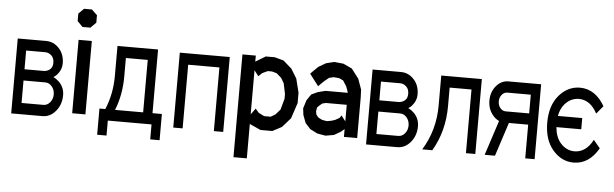

<svg xmlns="http://www.w3.org/2000/svg" viewBox="-59 -1035 4783 1496"><g transform="rotate(5 2333.0 -287.0)"><path d="M48.8 48.8V-537.1H271Q329.1 -537.1 372.1 -491.5Q415 -445.8 415 -373Q415 -323.7 379.4 -284.2Q367.7 -270.5 351.6 -261.7Q376 -250.5 396.5 -230.5Q439.5 -188 439.5 -127Q439.5 -54.2 396.5 -2.7Q353.5 48.8 293 48.8H48.8ZM122.1 -214.8V-39.1H293Q323.2 -39.1 344.7 -64.9Q366.2 -90.8 366.2 -127Q366.2 -163.1 344.7 -189Q323.2 -214.8 293 -214.8H122.1ZM320.3 -429.2Q298.8 -449.2 271 -449.2H122.1V-302.7H271Q298.8 -302.7 320.3 -319.8Q341.8 -336.9 341.8 -373Q341.8 -409.2 320.3 -429.2Z M605 -670.4H543.5L502 -712.9V-771.5L543.5 -812.5H605L647.9 -771.5V-712.9ZM522 6.3V-567.9H625.5V6.3Z M1072.3 -48.8V-459H901.4V-312.5Q901.4 -170.9 852.5 -48.8H1072.3ZM1145.5 -48.8H1218.8V156.2H1145.5V39.1H803.7V156.2H730.5V-48.8H776.4Q828.1 -170.9 828.1 -312.5V-546.9H1145.5V-48.8Z M1707 -537.1V48.8H1633.8V-449.2H1389.6V48.8H1316.4V-537.1Z M2237.8 -415.5 2265.1 -307.1V-225.6L2224.6 -103.5L2159.7 -29.8L2087.4 8.3H1995.1L1913.1 -28.8L1908.2 -34.2V237.8H1803.7V-565.9H1908.2V-517.6L1911.6 -521L1986.3 -565.9H2056.6L2126.5 -546.9L2192.9 -488.8ZM2160.6 -249.5V-288.1L2143.6 -370.1L2119.6 -410.6L2082.5 -442.9L2044.9 -453.6H2011.2L1969.7 -434.1L1944.8 -410.6L1940.9 -408.2L1908.2 -451.2V-106.4L1943.4 -154.3L1970.2 -123.5L2014.2 -101.6H2065.4L2101.1 -123L2136.7 -163.6Z M2748.5 -374 2751 -312.5V5.4H2647.5V-55.7L2618.7 -31.7L2568.8 -2.9L2503.4 8.3L2438.5 -2.9L2380.9 -32.2L2340.8 -76.2L2317.9 -137.2L2311.5 -189L2332 -253.9L2364.7 -301.8L2414.6 -324.7L2473.6 -339.4H2646.5L2646 -345.2L2630.9 -388.2L2602.5 -432.6L2570.8 -447.3L2527.8 -451.2L2492.2 -442.9L2457.5 -415L2422.9 -381.3L2412.6 -370.6L2342.8 -461.9L2356.4 -477.1L2401.4 -521L2458.5 -554.2L2521.5 -569.8L2594.2 -562.5L2662.1 -530.8L2718.8 -456.5ZM2614.3 -159.7 2647.5 -116.2V-245.6H2483.9L2456.5 -238.8L2436 -221.7L2419.4 -205.1L2413.6 -174.8L2418.9 -148.4L2426.3 -139.2L2437.5 -126.5L2466.8 -111.8L2503.4 -105.5L2538.6 -111.3L2567.4 -120.6L2601.6 -139.6Z M2824.2 48.8V-537.1H3046.4Q3104.5 -537.1 3147.5 -491.5Q3190.4 -445.8 3190.4 -373Q3190.4 -323.7 3154.8 -284.2Q3143.1 -270.5 3127 -261.7Q3151.4 -250.5 3171.9 -230.5Q3214.8 -188 3214.8 -127Q3214.8 -54.2 3171.9 -2.7Q3128.9 48.8 3068.4 48.8H2824.2ZM2897.5 -214.8V-39.1H3068.4Q3098.6 -39.1 3120.1 -64.9Q3141.6 -90.8 3141.6 -127Q3141.6 -163.1 3120.1 -189Q3098.6 -214.8 3068.4 -214.8H2897.5ZM3095.7 -429.2Q3074.2 -449.2 3046.4 -449.2H2897.5V-302.7H3046.4Q3074.2 -302.7 3095.7 -319.8Q3117.2 -336.9 3117.2 -373Q3117.2 -409.2 3095.7 -429.2Z M3361.3 -302.7V-537.1H3678.7V48.8H3605.5V-449.2H3434.6V-302.7Q3434.6 -108.4 3342.8 48.8H3263.7Q3361.3 -108.4 3361.3 -302.7Z M3840.8 -223.6Q3813.5 -235.4 3791.5 -262.2Q3752 -309.1 3752 -376Q3752 -442.9 3791.3 -490Q3830.6 -537.1 3886.2 -537.1H4142.6V48.8H4069.3V-214.8H3918.5L3832.5 48.8H3752L3840.8 -223.6ZM4069.3 -302.7V-449.2H3886.2Q3860.8 -449.2 3843 -427.7Q3825.2 -406.2 3825.2 -376Q3825.2 -345.7 3842.8 -323.7Q3860.8 -302.7 3886.2 -302.7H4069.3Z M4290 -214.8Q4296.4 -138.7 4335.4 -92.8Q4381.8 -39.1 4447.8 -39.1Q4537.1 -41 4589.4 -141.6L4641.1 -79.6Q4567.9 47.9 4447.8 48.8Q4351.6 48.8 4283.7 -30.8Q4215.8 -110.4 4215.8 -244.1Q4215.8 -377.9 4283.7 -457.5Q4351.6 -537.1 4447.8 -537.1Q4567.9 -536.1 4641.1 -408.7L4589.4 -346.7Q4537.1 -447.3 4447.8 -449.2Q4381.8 -449.2 4335.4 -395.5Q4304.2 -358.9 4293.9 -302.7H4484.4V-214.8H4290Z"/></g></svg>

Font: Gap Sans
Style: Bold
Weight: 400
Designer: Alexandre Liziard and Etienne Ozeray
Foundry: Interstices.io
Version: Version 1.610